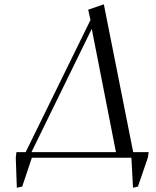

<svg xmlns="http://www.w3.org/2000/svg" viewBox="-20 -732 723 891"><path d="M53.2 0 56.2 -25.9H99.1L399.9 -639.2L389.2 -687L461.9 -711.9L598.1 -25.9H669.9L666 0L620.1 133.8L597.2 139.2L589.8 0H127.9L83 133.8L58.1 139.2ZM126 -25.9H518.1L405.8 -598.1Z"/></svg>

Font: Dehuti Alt
Style: Italic
Weight: 400
Version: Version 1.2